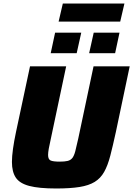

<svg xmlns="http://www.w3.org/2000/svg" viewBox="-20 -1066 759 1094"><path d="M300 8Q202 8 147 -6.5Q92 -21 70 -54Q48 -87 48 -143Q48 -175 54 -218Q60 -261 71 -313L151 -688H357L270 -277Q262 -242 258 -219.5Q254 -197 254 -183Q254 -158 268.5 -151.5Q283 -145 320 -145Q348 -145 365 -149Q382 -153 392 -165.5Q402 -178 409 -204.5Q416 -231 426 -277L513 -688H719L640 -313Q623 -235 608.5 -179Q594 -123 573.5 -86.5Q553 -50 519.5 -29.5Q486 -9 433 -0.5Q380 8 300 8ZM488 -763 514 -880H661L636 -763ZM269 -763 294 -880H443L417 -763ZM314 -943 338 -1046H689L665 -943Z"/></svg>

Font: Saira ExtraBold
Style: Italic
Weight: 800
Italic angle: -12°
Designer: Hector Gatti with collaboration of the Omnibus-Type team
Foundry: Omnibus-Type
Version: Version 1.100; ttfautohint (v1.8.3)